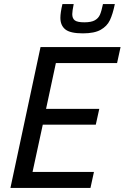

<svg xmlns="http://www.w3.org/2000/svg" viewBox="-20 -918 609 938"><path d="M31 0 178 -688H569L552 -610H253L205 -386H465L448 -309H189L139 -78H439L422 0ZM275 -831Q275 -856 285 -898H340Q333 -863 333 -849Q333 -828 345.5 -818.5Q358 -809 392 -809Q426 -809 443.5 -819Q461 -829 468.5 -846.5Q476 -864 483 -898H541Q531 -849 517 -819.5Q503 -790 472 -772.5Q441 -755 385 -755Q323 -755 299 -774.5Q275 -794 275 -831Z"/></svg>

Font: Saira Semi Condensed
Style: Italic
Weight: 400
Width: 4
Italic angle: -12°
Designer: Hector Gatti with collaboration of the Omnibus-Type team
Foundry: Omnibus-Type
Version: Version 1.001; ttfautohint (v1.8)